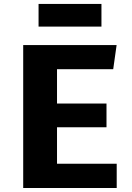

<svg xmlns="http://www.w3.org/2000/svg" viewBox="-20 -935 655 955"><path d="M263.6 -590.8V-420H509.7V-302.1H263.6V-120.5H560.5V0H95.4V-710.8H560L543.1 -590.8ZM484.6 -802.6H171.8V-915.4H484.6Z"/></svg>

Font: Fira Code
Style: Bold
Weight: 700
Monospace: yes
Designer: Carrois Corporate, Edenspiekermann AG, Nikita Prokopov
Foundry: Carrois Corporate, Edenspiekermann AG, Nikita Prokopov
Version: Version 6.000; ttfautohint (v1.8.2) -l 8 -r 50 -G 200 -x 14 